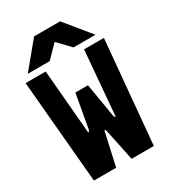

<svg xmlns="http://www.w3.org/2000/svg" viewBox="-224 -1060 1047 1174"><g transform="rotate(-30 300.0 -473.0)"><path d="M21 -725H163L202 -270L212.5 -280.5L256 -523H345L385.5 -280.5L395.5 -270L434 -725H574L508 0H351L306 -216L302.5 -232.5H293L290 -216L242 0H85ZM209 -946.5H393L539 -767.5H384L301 -854.5L216 -767.5H61Z"/></g></svg>

Font: JuliaMono Black
Style: Regular
Weight: 900
Monospace: yes
Designer: cormullion
Foundry: corm
Version: Version 0.054; ttfautohint (v1.8.4)